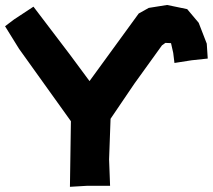

<svg xmlns="http://www.w3.org/2000/svg" viewBox="-29 -718 849 766"><path d="M506.8 -383.8 617.2 -537.1 630.9 -546.9 653.3 -545.9 662.1 -506.8 667 -466.8 735.4 -477.5 799.8 -484.4 795.9 -543.9 763.7 -627 717.8 -681.6 637.7 -698.2 564.5 -686.5 524.4 -664.1 328.1 -394.5 250 -500 104.5 -691.4 27.3 -640.6 -8.8 -613.3 46.9 -523.4 253.9 -234.4 250 27.3 316.4 23.4H410.2L406.2 -82L412.1 -244.1Z"/></svg>

Font: MaokenAssortedSans-Lite
Style: Lite
Weight: 400
Version: Version 1.400